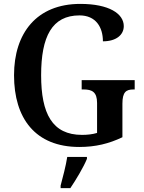

<svg xmlns="http://www.w3.org/2000/svg" viewBox="-20 -744 738 985"><path d="M387 10C470 10 539 -7 608 -40V-212C608 -272 627 -285 664 -285H671V-333H399V-285H410C452 -285 478 -272 478 -216V-62C455 -55 428 -52 401 -52C248 -52 191 -161 191 -358C191 -557 247 -665 388 -665C472 -665 508 -604 508 -532C576 -532 615 -565 615 -610C615 -674 539 -724 392 -724C168 -724 52 -574 52 -358C52 -137 161 10 387 10ZM291 208V221H341C370 178 409 113 426 71V61H325C318 107 302 166 291 208Z"/></svg>

Font: Noto Serif Khmer SemiCondensed SemiBold
Style: Regular
Weight: 600
Width: 4
Designer: Danh Hong and the Monotype Design Team
Foundry: Monotype Imaging Inc.
Version: Version 2.004